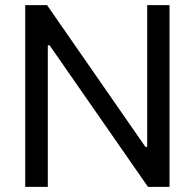

<svg xmlns="http://www.w3.org/2000/svg" viewBox="-20 -727 758 747"><path d="M639.6 0H555.7L172.9 -550.8H166V0H78.1V-707H163.1L545.9 -155.3H552.7V-707H639.6Z"/></svg>

Font: Pretendard GOV Variable
Style: Regular
Weight: 400
Designer: Base glyphs from Inter by Rasmus Andersson; Hangul glyphs from Noto Sans CJK(Source Han Sans) by Jang Soo-young and Kang
Foundry: Kil Hyung-jin
Version: Version 1.307;Glyphs 3.2 (3192)